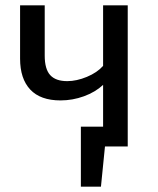

<svg xmlns="http://www.w3.org/2000/svg" viewBox="-20 -547 589 717"><path d="M457 -527V0H372L357 150H282V-74H365V-230Q336 -203 293.5 -187.5Q251 -172 206 -172Q131 -172 93 -212.5Q55 -253 55 -328V-527H147V-339Q147 -289 167.5 -266.5Q188 -244 231 -244Q266 -244 304.5 -260Q343 -276 365 -301V-527Z"/></svg>

Font: Fira Sans
Style: Regular
Weight: 400
Designer: bBox Type GmbH & Carrois Corporate GbR & Edenspiekermann AG
Foundry: bBox Type GmbH & Carrois Corporate GbR & Edenspiekermann AG
Version: Version 4.301